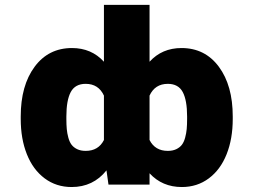

<svg xmlns="http://www.w3.org/2000/svg" viewBox="-20 -747 1026 777"><path d="M921.9 -275.6V-265.6Q921.9 -185 897 -122.7Q872.2 -60.4 825.1 -25.2Q778.1 9.9 715.9 9.9Q636.4 9.9 585.2 -45.8V0H419L410.9 -57.5Q357.2 9.9 269.9 9.9Q207.7 9.9 160.7 -25.2Q113.6 -60.4 88.8 -122.7Q63.9 -185 63.9 -265.6V-275.6Q63.9 -400.9 120 -476.7Q176.1 -552.6 271.3 -552.6Q350.1 -552.6 400.6 -497.2V-727.3H585.2V-497.2Q635.7 -552.6 714.5 -552.6Q809.7 -552.6 865.8 -476.7Q921.9 -400.9 921.9 -275.6ZM737.2 -265.6V-275.6Q737.2 -341.3 719.5 -374.5Q701.7 -407.7 659.1 -407.7Q607.2 -407.7 585.2 -360.1V-180.4Q607.6 -136.4 659.1 -136.4Q679 -136.4 693.4 -143.3Q707.7 -150.2 716.1 -161.2Q724.4 -172.2 729.2 -189.8Q734 -207.4 735.6 -224.8Q737.2 -242.2 737.2 -265.6ZM248.6 -275.6V-265.6Q248.6 -242.2 250.2 -224.8Q251.8 -207.4 256.6 -189.8Q261.4 -172.2 269.7 -161.2Q278.1 -150.2 292.4 -143.3Q306.8 -136.4 326.7 -136.4Q378.2 -136.4 400.6 -180.4V-360.1Q378.6 -407.7 326.7 -407.7Q284.1 -407.7 266.3 -374.5Q248.6 -341.3 248.6 -275.6Z"/></svg>

Font: Karasuma Gothic
Style: Black
Weight: 900
Designer: Rasmus Andersson / Ryoko Nishizuka
Foundry: Genbu
Version: Version 1.00